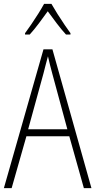

<svg xmlns="http://www.w3.org/2000/svg" viewBox="-20 -969 491 989"><path d="M412 0 337 -267H116L40 0H0L204 -715H250L451 0ZM249 -591Q243 -614 237.5 -635Q232 -656 227 -679Q221 -657 215.5 -636Q210 -615 204 -591L125 -303H327ZM245 -949Q258 -926 276.5 -896.5Q295 -867 313.5 -840Q332 -813 343 -798V-791H320Q297 -816 272 -849Q247 -882 226 -911Q206 -883 180.5 -849Q155 -815 133 -791H109V-798Q123 -817 141.5 -844Q160 -871 177.5 -899Q195 -927 207 -949Z"/></svg>

Font: Noto Sans Khmer Condensed ExtraLight
Style: Regular
Weight: 200
Width: 3
Designer: Danh Hong and the Monotype Design Team
Foundry: Monotype Imaging Inc.
Version: Version 2.004; ttfautohint (v1.8.4.7-5d5b)